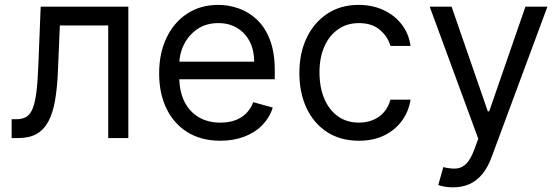

<svg xmlns="http://www.w3.org/2000/svg" viewBox="-20 -573 2326 797"><path d="M28.3 0V-78.1H48.3Q72.8 -78.1 89.1 -87.9Q105.5 -97.7 115.5 -122.3Q125.5 -147 131.1 -191.2Q136.7 -235.4 139.2 -304.2L148.9 -545.4H512.7V0H429.2V-467.3H228.5L220.2 -272.9Q217.3 -206.1 208.3 -154.8Q199.2 -103.5 180.9 -69.1Q162.6 -34.7 132.3 -17.3Q102.1 0 56.6 0Z M894.5 11.2Q815.9 11.2 759 -23.7Q702.1 -58.6 671.4 -121.6Q640.6 -184.6 640.6 -268.6Q640.6 -352.5 671.4 -416.5Q702.1 -480.5 757.3 -516.6Q812.5 -552.7 886.2 -552.7Q928.7 -552.7 970.2 -538.3Q1011.7 -523.9 1045.9 -492.2Q1080.1 -460.4 1100.3 -408.2Q1120.6 -356 1120.6 -279.8V-244.1H700.2V-316.9H1035.2Q1035.2 -363.3 1017.1 -399.4Q999 -435.5 965.3 -456.3Q931.6 -477.1 886.2 -477.1Q835.9 -477.1 799.6 -452.4Q763.2 -427.7 743.7 -388.4Q724.1 -349.1 724.1 -304.2V-255.9Q724.1 -193.8 745.6 -151.1Q767.1 -108.4 805.4 -86.2Q843.8 -64 894.5 -64Q927.7 -64 954.6 -73.2Q981.4 -82.5 1001 -101.6Q1020.5 -120.6 1031.2 -148.9L1112.3 -126.5Q1099.6 -85.4 1069.3 -54.2Q1039.1 -22.9 994.4 -5.9Q949.7 11.2 894.5 11.2Z M1469.7 11.2Q1393.1 11.2 1337.6 -24.9Q1282.2 -61 1252.4 -124.5Q1222.7 -188 1222.7 -270Q1222.7 -353 1253.4 -416.7Q1284.2 -480.5 1339.4 -516.6Q1394.5 -552.7 1468.3 -552.7Q1525.9 -552.7 1572 -531.2Q1618.2 -509.8 1647.7 -471.4Q1677.2 -433.1 1684.1 -382.3H1600.6Q1590.8 -419.4 1557.9 -448.2Q1524.9 -477.1 1469.7 -477.1Q1420.9 -477.1 1384 -451.7Q1347.2 -426.3 1326.7 -380.4Q1306.2 -334.5 1306.2 -272.9Q1306.2 -210 1326.4 -162.8Q1346.7 -115.7 1383.3 -89.8Q1419.9 -64 1469.7 -64Q1502.4 -64 1529.1 -75.2Q1555.7 -86.4 1574.2 -107.9Q1592.8 -129.4 1600.6 -159.2H1684.1Q1676.8 -110.8 1648.9 -72.3Q1621.1 -33.7 1575.7 -11.2Q1530.3 11.2 1469.7 11.2Z M1860.4 204.6Q1838.9 204.6 1822.3 201.2Q1805.7 197.8 1799.3 194.8L1820.3 120.6Q1851.1 128.4 1874.5 126.5Q1897.9 124.5 1916.3 105.7Q1934.6 86.9 1949.7 45.4L1965.3 2.9L1763.7 -545.4H1854.5L2004.9 -110.8H2010.7L2161.1 -545.4H2252.4L2020.5 79.6Q2004.9 122.1 1981.9 149.9Q1959 177.7 1928.7 191.2Q1898.4 204.6 1860.4 204.6Z"/></svg>

Font: Sahel VF Regular
Style: Regular
Weight: 400
Foundry: Saber Rastikerdar (saber.rastikerdar@gmail.com)
Version: Version 3.4.0